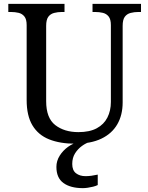

<svg xmlns="http://www.w3.org/2000/svg" viewBox="-20 -734 765 994"><path d="M370 10Q291 10 234.5 -12.5Q178 -35 148 -85Q118 -135 118 -216V-604Q118 -634 106.5 -648.5Q95 -663 76.5 -667.5Q58 -672 36 -672H23V-714H314V-672H301Q279 -672 260 -667Q241 -662 230 -647Q219 -632 219 -600V-210Q219 -123 266 -86.5Q313 -50 386 -50Q444 -50 481 -70Q518 -90 536 -125.5Q554 -161 554 -206V-604Q554 -634 542.5 -648.5Q531 -663 512.5 -667.5Q494 -672 472 -672H459V-714H710V-672H697Q675 -672 656 -667Q637 -662 626 -647Q615 -632 615 -600V-204Q615 -138 587 -90Q559 -42 504.5 -16Q450 10 370 10ZM409 240Q345 240 308.5 213.5Q272 187 272 130Q272 99 289 72Q306 45 332.5 26Q359 7 390 0H447Q426 6 404.5 21.5Q383 37 368.5 60Q354 83 354 115Q354 148 373.5 163Q393 178 423 178Q437 178 452.5 176Q468 174 486 170V224Q476 229 462 232.5Q448 236 434 238Q420 240 409 240Z"/></svg>

Font: Noto Serif Thai
Style: Regular
Weight: 400
Designer: Monotype Design Team
Foundry: Monotype Imaging Inc.
Version: Version 2.001